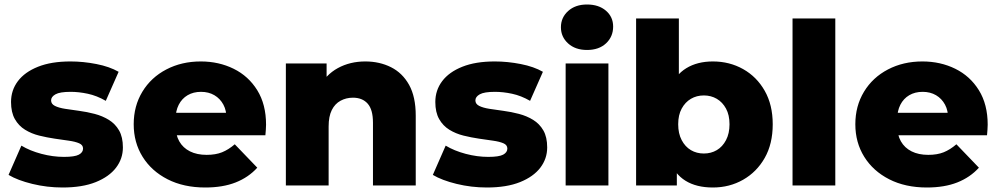

<svg xmlns="http://www.w3.org/2000/svg" viewBox="-20 -824 4435 853"><path d="M258 9Q189 9 123.5 -7Q58 -23 18 -47L75 -177Q113 -154 164 -140.5Q215 -127 264 -127Q312 -127 330.5 -137Q349 -147 349 -164Q349 -180 331.5 -187.5Q314 -195 285.5 -199Q257 -203 223 -208Q189 -213 154.5 -221.5Q120 -230 91.5 -247.5Q63 -265 46 -295Q29 -325 29 -371Q29 -423 59.5 -463.5Q90 -504 149 -527.5Q208 -551 293 -551Q350 -551 408.5 -539.5Q467 -528 507 -505L450 -376Q410 -399 370 -407.5Q330 -416 294 -416Q246 -416 226.5 -405Q207 -394 207 -378Q207 -362 224 -353.5Q241 -345 269.5 -340.5Q298 -336 332 -331.5Q366 -327 400.5 -318Q435 -309 463.5 -291.5Q492 -274 509 -244.5Q526 -215 526 -169Q526 -119 495.5 -79Q465 -39 405.5 -15Q346 9 258 9Z M892 9Q796 9 724.5 -27.5Q653 -64 613.5 -127.5Q574 -191 574 -272Q574 -353 612.5 -416.5Q651 -480 719 -515.5Q787 -551 872 -551Q952 -551 1018 -518.5Q1084 -486 1123 -423Q1162 -360 1162 -270Q1162 -260 1161 -247Q1160 -234 1159 -223H730V-323H1058L986 -295Q987 -332 972.5 -359Q958 -386 932.5 -401Q907 -416 873 -416Q839 -416 813.5 -401Q788 -386 774 -358.5Q760 -331 760 -294V-265Q760 -225 776.5 -196Q793 -167 824 -151.5Q855 -136 898 -136Q938 -136 966.5 -147.5Q995 -159 1023 -183L1123 -79Q1084 -36 1027 -13.5Q970 9 892 9Z M1603 -551Q1666 -551 1717 -525.5Q1768 -500 1797.5 -447Q1827 -394 1827 -310V0H1637V-279Q1637 -337 1613.5 -363.5Q1590 -390 1548 -390Q1518 -390 1493 -376.5Q1468 -363 1454 -335Q1440 -307 1440 -262V0H1250V-542H1431V-388L1396 -433Q1427 -492 1481 -521.5Q1535 -551 1603 -551Z M2143 9Q2074 9 2008.5 -7Q1943 -23 1903 -47L1960 -177Q1998 -154 2049 -140.5Q2100 -127 2149 -127Q2197 -127 2215.5 -137Q2234 -147 2234 -164Q2234 -180 2216.5 -187.5Q2199 -195 2170.5 -199Q2142 -203 2108 -208Q2074 -213 2039.5 -221.5Q2005 -230 1976.5 -247.5Q1948 -265 1931 -295Q1914 -325 1914 -371Q1914 -423 1944.5 -463.5Q1975 -504 2034 -527.5Q2093 -551 2178 -551Q2235 -551 2293.5 -539.5Q2352 -528 2392 -505L2335 -376Q2295 -399 2255 -407.5Q2215 -416 2179 -416Q2131 -416 2111.5 -405Q2092 -394 2092 -378Q2092 -362 2109 -353.5Q2126 -345 2154.5 -340.5Q2183 -336 2217 -331.5Q2251 -327 2285.5 -318Q2320 -309 2348.5 -291.5Q2377 -274 2394 -244.5Q2411 -215 2411 -169Q2411 -119 2380.5 -79Q2350 -39 2290.5 -15Q2231 9 2143 9Z M2493 0V-542H2683V0ZM2588 -602Q2536 -602 2504 -631Q2472 -660 2472 -703Q2472 -746 2504 -775Q2536 -804 2588 -804Q2640 -804 2672 -776.5Q2704 -749 2704 -706Q2704 -661 2672.5 -631.5Q2641 -602 2588 -602Z M3147 9Q3074 9 3025.5 -21Q2977 -51 2953 -113Q2929 -175 2929 -272Q2929 -367 2954.5 -429Q2980 -491 3029 -521Q3078 -551 3147 -551Q3221 -551 3281.5 -517Q3342 -483 3377.5 -420.5Q3413 -358 3413 -272Q3413 -185 3377.5 -122.5Q3342 -60 3281.5 -25.5Q3221 9 3147 9ZM2806 0V-742H2996V-451L2986 -272L2987 -93V0ZM3107 -142Q3139 -142 3164.5 -157Q3190 -172 3205.5 -201.5Q3221 -231 3221 -272Q3221 -313 3205.5 -341.5Q3190 -370 3164.5 -385Q3139 -400 3107 -400Q3075 -400 3049.5 -385Q3024 -370 3008.5 -341.5Q2993 -313 2993 -272Q2993 -231 3008.5 -201.5Q3024 -172 3049.5 -157Q3075 -142 3107 -142Z M3501 0V-742H3691V0Z M4098 9Q4002 9 3930.5 -27.5Q3859 -64 3819.5 -127.5Q3780 -191 3780 -272Q3780 -353 3818.5 -416.5Q3857 -480 3925 -515.5Q3993 -551 4078 -551Q4158 -551 4224 -518.5Q4290 -486 4329 -423Q4368 -360 4368 -270Q4368 -260 4367 -247Q4366 -234 4365 -223H3936V-323H4264L4192 -295Q4193 -332 4178.5 -359Q4164 -386 4138.5 -401Q4113 -416 4079 -416Q4045 -416 4019.5 -401Q3994 -386 3980 -358.5Q3966 -331 3966 -294V-265Q3966 -225 3982.5 -196Q3999 -167 4030 -151.5Q4061 -136 4104 -136Q4144 -136 4172.5 -147.5Q4201 -159 4229 -183L4329 -79Q4290 -36 4233 -13.5Q4176 9 4098 9Z"/></svg>

Font: MOST Montserrat ExtraBold
Style: Regular
Weight: 800
Designer: Julieta Ulanovsky
Foundry: Julieta Ulanovsky
Version: Version 8.000;March 11, 2024;FontCreator 15.0.0.2926 64-bit